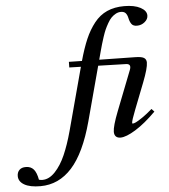

<svg xmlns="http://www.w3.org/2000/svg" viewBox="-336 -781 954 1082"><g transform="rotate(-5 140.5 -240.0)"><path d="M-150.9 244.6Q-210 244.6 -241.9 226.3Q-273.9 208 -273.9 176.8Q-273.9 155.3 -260.7 142.3Q-247.6 129.4 -223.6 129.9Q-196.3 129.9 -180.2 148.2Q-164.1 166.5 -156.7 207.5Q-147 210.4 -136.7 210.4Q-99.1 210.4 -65.2 174.6Q-31.2 138.7 -6.6 82.5Q18.1 26.4 39.1 -50.8L134.3 -405.8L68.8 -407.7L69.3 -439.5L143.1 -438Q163.1 -509.8 184.6 -559.6Q206.1 -609.4 236.8 -648.4Q267.6 -687.5 309.6 -706.3Q351.6 -725.1 406.7 -725.1Q464.4 -725.1 498.5 -706.8Q532.7 -688.5 532.7 -661.1Q532.7 -640.6 513.7 -624.8Q494.6 -608.9 469.7 -608.9Q448.2 -608.9 439 -621.6Q429.7 -634.3 425.3 -654.8Q421.4 -673.8 412.6 -684.1Q403.8 -694.3 385.3 -694.3Q370.1 -694.3 356 -686.5Q341.8 -678.7 331.1 -667.7Q320.3 -656.7 309.6 -637.7Q298.8 -618.7 291.7 -602.8Q284.7 -586.9 276.6 -562.3Q268.6 -537.6 264.2 -522.7Q259.8 -507.8 253.4 -483.9L240.7 -436.5L443.8 -433.1Q480 -432.6 493.4 -424.1Q506.8 -415.5 506.8 -397.5Q506.8 -365.7 476.1 -287.1L418 -138.2Q394.5 -78.6 394.5 -65.4Q394.5 -61.5 397.9 -61.5Q403.8 -61.5 416 -67.1Q428.2 -72.8 453.6 -90.1Q479 -107.4 509.8 -134.3L524.9 -118.2Q462.4 -55.7 408.2 -22.2Q354 11.2 322.3 11.2Q305.2 11.2 296.1 2Q287.1 -7.3 287.1 -24.4Q287.1 -55.7 319.3 -138.2L407.7 -364.3Q420.9 -398.4 388.2 -398.9L231.9 -403.3L149.4 -95.7Q102.1 79.6 27.6 162.1Q-46.9 244.6 -150.9 244.6Z"/></g></svg>

Font: Elstob SemiBold
Style: Italic
Weight: 600
Italic angle: -20°
Designer: Peter S. Baker
Version: Version 1.015